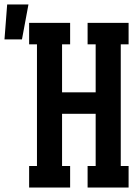

<svg xmlns="http://www.w3.org/2000/svg" viewBox="-102 -837 622 857"><path d="M28 0V-96H63V-639H28V-735H211V-639H175V-425H325V-639H289V-735H472V-639H437V-96H472V0H289V-96H325V-329H175V-96H211V0ZM-82 -661 -70 -817H25L-4 -661Z"/></svg>

Font: Iosevka Curly Slab
Style: Bold
Weight: 700
Monospace: yes
Designer: Belleve Invis
Foundry: Belleve Invis
Version: Version 22.1.2; ttfautohint (v1.8.4)